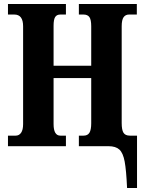

<svg xmlns="http://www.w3.org/2000/svg" viewBox="-20 -734 725 964"><path d="M525 0H376V-53H400Q420 -53 429 -67.5Q438 -82 438 -115V-342H249V-111Q249 -53 283 -53H311V0H20V-53H59Q76 -53 86 -67.5Q96 -82 96 -111V-602Q96 -661 52 -661H20V-714H311V-661H283Q265 -661 257 -648.5Q249 -636 249 -605V-404H438V-602Q438 -635 429 -648Q420 -661 399 -661H376V-714H667V-661H628Q610 -661 600.5 -647.5Q591 -634 591 -602V-116Q591 -82 600 -67.5Q609 -53 632 -53H668V210H618Q614 121 606 77.5Q598 34 579.5 17Q561 0 525 0Z"/></svg>

Font: Noto Serif CondExtraBold
Style: Regular
Weight: 800
Width: 3
Designer: Monotype Design Team
Foundry: Monotype Imaging Inc.
Version: Version 1.001